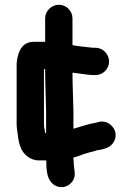

<svg xmlns="http://www.w3.org/2000/svg" viewBox="-20 -643 556 808"><path d="M170 -566V-467H122C89 -467 68 -449 57 -414C53 -401 51 -389 50 -376V-123C50 -102 53 -92 55 -76C56 -59 61 -38 66 -25C76 5 107 33 145 32H174C175 35 175 38 175 41C175 83 181 116 206 134C235 154 268 144 285 120C303 94 290 71 290 35C289 30 289 25 289 20C310 15 325 7 344 2L361 -3C373 -5 378 -8 390 -11C421 -15 446 -23 459 -46C477 -78 461 -110 437 -124C419 -134 402 -133 385 -127C350 -121 323 -111 292 -102C291 -102 290 -102 289 -101V-176C288 -222 285 -291 285 -337H287C294 -336 302 -335 310 -334C330 -332 353 -327 374 -327H382C413 -327 439 -353 439 -384C439 -415 413 -442 382 -442H374C371 -442 367 -442 362 -443C337 -446 310 -448 285 -453V-566C285 -597 259 -623 228 -623C197 -623 170 -597 170 -566ZM165 -123V-352H170V-346C170 -298 173 -225 174 -175V-83H170C169 -86 169 -88 169 -91C167 -102 165 -110 165 -123Z"/></svg>

Font: Electronic
Style: UltHv
Weight: 900
Version: Version 1.011